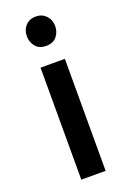

<svg xmlns="http://www.w3.org/2000/svg" viewBox="-146 -805 576 857"><g transform="rotate(-20 142.0 -377.0)"><path d="M142 -614.5Q109 -614.5 92 -635.5Q75 -656.5 75 -684Q75 -714.5 93.5 -734.2Q112 -754 142 -754Q171.5 -754 190.5 -734Q209.5 -714 209.5 -684Q209.5 -656.5 192.5 -635.5Q175.5 -614.5 142 -614.5ZM200 0H84.5V-532H200Z"/></g></svg>

Font: Argentum Novus Medium
Style: Regular
Weight: 500
Designer: Julieta Ulanovsky (font) & Cristiano Sobral (main changes)
Foundry: Julieta Ulanovsky (font) & Cristiano Sobral (main changes)
Version: Version 3.00;November 27, 2020;FontCreator 13.0.0.2655 64-bi